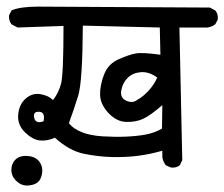

<svg xmlns="http://www.w3.org/2000/svg" viewBox="-20 -578 692 592"><path d="M60.5 -5.9Q43 -6.8 28.8 -21.5Q14.6 -36.1 15.1 -55.7Q15.6 -75.2 29.3 -87.4Q43 -99.6 68.4 -96.7Q93.8 -93.8 104.5 -74.7Q115.2 -55.7 106.4 -30.8Q97.7 -5.9 60.5 -5.9ZM506.8 -61.5 491.2 -68.4Q482.4 -80.1 480.5 -93.8V-113.3Q443.4 -102.5 406.2 -97.7Q369.1 -92.8 326.2 -93.8Q283.2 -94.7 238.3 -104Q193.4 -113.3 149.4 -153.3Q125 -142.6 102.5 -145Q80.1 -147.5 56.6 -170.4Q33.2 -193.4 36.1 -225.1Q39.1 -256.8 59.6 -274.4Q80.1 -292 105 -287.6Q129.9 -283.2 143.6 -269.5Q160.2 -291 168 -318.8Q175.8 -346.7 175.8 -498L34.2 -493.2L15.6 -502.9Q6.8 -513.7 7.8 -530.3L15.6 -545.9Q42 -557.6 98.1 -557.6Q154.3 -557.6 627 -554.7L643.6 -545.9Q653.3 -535.2 651.4 -517.6L643.6 -502.9Q632.8 -495.1 620.1 -493.2H533.2L542 -84L534.2 -68.4Q523.4 -59.6 506.8 -61.5ZM479.5 -181.6 480.5 -253.9Q443.4 -221.7 420.9 -211.4Q398.4 -201.2 368.7 -202.1Q338.9 -203.1 314 -230Q289.1 -256.8 288.6 -286.1Q288.1 -315.4 300.8 -348.1Q313.5 -380.9 345.2 -395Q377 -409.2 397.9 -413.1Q418.9 -417 474.6 -409.2L472.7 -493.2L235.4 -499Q234.4 -326.2 221.2 -283.2Q208 -240.2 192.4 -198.2Q205.1 -181.6 231 -170.9Q256.8 -160.2 295.4 -157.7Q334 -155.3 368.2 -156.7Q402.3 -158.2 429.2 -163.1Q456.1 -168 479.5 -181.6ZM114.3 -204.1Q120.1 -232.4 100.6 -233.4Q81.1 -234.4 85.4 -214.8Q89.8 -195.3 114.3 -204.1ZM402.3 -269.5Q421.9 -280.3 439 -299.3Q456.1 -318.4 464.8 -338.9Q439.5 -357.4 414.6 -355.5Q389.6 -353.5 374 -338.4Q358.4 -323.2 354 -299.8Q349.6 -276.4 369.1 -267.6Q388.7 -258.8 402.3 -269.5Z"/></svg>

Font: JasonHandwriting1
Style: Regular
Weight: 400
Version: Version 1.48.20